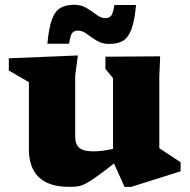

<svg xmlns="http://www.w3.org/2000/svg" viewBox="-20 -750 776 784"><path d="M287 -193Q287 -160.5 303.8 -146.2Q320.5 -132 361 -132Q396 -132 441.5 -142V-431L410.5 -468.5V-518.5L634 -520L630.5 -437V-145Q636.5 -141 653.2 -129.8Q670 -118.5 688.5 -106.5Q707 -94.5 717.5 -87.5V-50.5L516 13H488.5L445.5 -82.5Q401.5 -48 374.2 -28.5Q347 -9 329.2 0Q311.5 9 297 11Q282.5 13 263.5 13Q179.5 13 138.8 -26.2Q98 -65.5 98 -139V-414.5L16 -462V-512L298 -523.5L287 -441.5ZM535.5 -729.5Q529.5 -663.5 516.2 -629.2Q503 -595 481 -582.8Q459 -570.5 426 -570.5Q397 -570.5 375 -584Q353 -597.5 334.8 -611.2Q316.5 -625 299 -625Q282 -625 274.5 -614.8Q267 -604.5 262 -571.5H173.5Q179.5 -637.5 192.5 -671.8Q205.5 -706 227.8 -718.2Q250 -730.5 283 -730.5Q312 -730.5 334 -717Q356 -703.5 374.2 -689.8Q392.5 -676 410 -676Q426.5 -676 434.2 -686.2Q442 -696.5 447 -729.5Z"/></svg>

Font: Newsreader Caption
Style: Bold
Weight: 700
Designer: Hugues Gentile
Foundry: Production Type
Version: Version 1.001